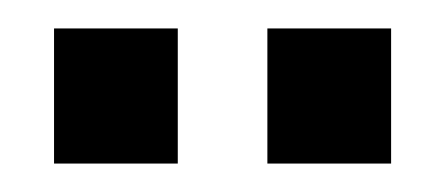

<svg xmlns="http://www.w3.org/2000/svg" viewBox="-20 -743 313 135"><path d="M18 -628V-723H105V-628ZM168 -628V-723H255V-628Z"/></svg>

Font: Archivo Narrow
Style: Regular
Weight: 400
Designer: Hector Gatti
Foundry: Omnibus-Type
Version: Version 1.003